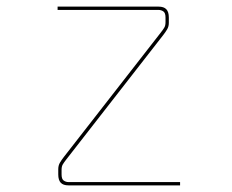

<svg xmlns="http://www.w3.org/2000/svg" viewBox="-20 -650 700 580"><path d="M473 -544 180 -168Q173 -159 169.5 -153Q166 -147 166 -137V-123Q166 -109 172.5 -104.5Q179 -100 187 -100H524V-90H187Q171 -90 163.5 -98Q156 -106 156 -123V-139Q156 -150 161 -158.5Q166 -167 173 -176L466 -552Q473 -561 476.5 -567Q480 -573 480 -583V-597Q480 -611 473.5 -615.5Q467 -620 459 -620H154V-630H459Q475 -630 482.5 -622Q490 -614 490 -597V-581Q490 -570 485 -561.5Q480 -553 473 -544Z"/></svg>

Font: Bungee Hairline
Style: Regular
Weight: 400
Designer: David Jonathan Ross
Foundry: David Jonathan Ross
Version: Version 1.001;PS 1.0;hotconv 1.0.72;makeotf.lib2.5.5900